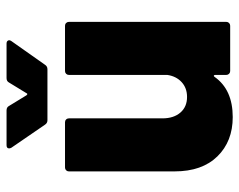

<svg xmlns="http://www.w3.org/2000/svg" viewBox="-94 -646 748 601"><g transform="rotate(-90 280.5 -346.0)"><path d="M358 -517H500Q505 -517 508.5 -513.5Q512 -510 512 -505V-12Q512 -7 508.5 -3.5Q505 0 500 0H358Q353 0 349.5 -3.5Q346 -7 346 -12V-47Q346 -50 344 -51Q342 -52 340 -49Q300 8 214 8Q138 8 91 -40Q44 -88 44 -174V-505Q44 -510 47.5 -513.5Q51 -517 56 -517H198Q203 -517 206.5 -513.5Q210 -510 210 -505V-212Q210 -177 228 -156Q246 -135 277 -135Q305 -135 323.5 -152Q342 -169 346 -197V-505Q346 -510 349.5 -513.5Q353 -517 358 -517ZM116 -692Q116 -700 126 -700H235Q245 -700 249 -692L282 -638Q284 -635 286 -635Q288 -635 289 -638L322 -692Q326 -700 336 -700H444Q451 -700 453.5 -695.5Q456 -691 452 -685L378 -580Q373 -572 364 -572H204Q195 -572 190 -580L118 -685Q116 -689 116 -692Z"/></g></svg>

Font: BARLOWEXTRABOLD
Style: Regular
Weight: 800
Designer: Jeremy Tribby
Foundry: Tribby Type
Version: Version 1.422